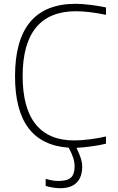

<svg xmlns="http://www.w3.org/2000/svg" viewBox="-20 -769 619 1009"><path d="M297 220Q280 220 259.5 217Q239 214 220 208V171Q242 177 257 179.5Q272 182 287 182Q333 182 352.5 164.5Q372 147 372 106Q372 83 365 61Q358 39 341 7Q59 -12 59 -368Q59 -749 378 -749Q394 -749 414 -747.5Q434 -746 455 -743.5Q476 -741 497 -737.5Q518 -734 537 -730V-691Q495 -700 453.5 -705Q412 -710 380 -710Q240 -710 169.5 -624.5Q99 -539 99 -369Q99 -201 167.5 -116Q236 -31 370 -31Q386 -31 408 -32.5Q430 -34 453.5 -37Q477 -40 499 -44Q521 -48 537 -52V-14Q522 -10 502.5 -6.5Q483 -3 462 0Q441 3 420.5 5Q400 7 382 8Q399 44 405.5 65Q412 86 412 106Q412 162 382.5 191Q353 220 297 220Z"/></svg>

Font: Encode Sans Normal
Style: Thin
Weight: 100
Designer: Pablo Impallari, Andres Torresi
Foundry: Pablo Impallari, Andres Torresi
Version: Version 1.000; ttfautohint (v1.00) -l 8 -r 50 -G 200 -x 14 -